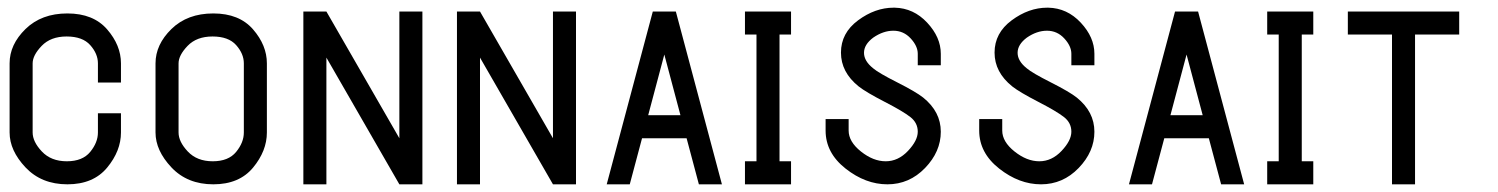

<svg xmlns="http://www.w3.org/2000/svg" viewBox="-20 -480 3900 500"><path d="M295 -315V-265H235V-315Q235 -340 215 -362.5Q195 -385 153.5 -385Q112 -385 88.5 -360.5Q65 -336 65 -315V-135Q65 -111 89 -85.5Q113 -60 154 -60Q195 -60 215 -84.5Q235 -109 235 -135V-185H295V-135Q295 -87 259 -43.5Q223 0 155.5 0Q88 0 46.5 -44Q5 -88 5 -135V-315Q5 -364 46.5 -404.5Q88 -445 155.5 -445Q223 -445 259 -403.5Q295 -362 295 -315Z M615 -315Q615 -340 595 -362.5Q575 -385 533.5 -385Q492 -385 468.5 -360.5Q445 -336 445 -315V-135Q445 -111 469 -85.5Q493 -60 534 -60Q575 -60 595 -84.5Q615 -109 615 -135ZM675 -315V-135Q675 -87 639 -43.5Q603 0 535.5 0Q468 0 426.5 -44Q385 -88 385 -135V-315Q385 -364 426.5 -404.5Q468 -445 535.5 -445Q603 -445 639 -403.5Q675 -362 675 -315Z M770 -450H830L1020 -120V-450H1080V0H1020L830 -330V0H770Z M1170 -450H1230L1420 -120V-450H1480V0H1420L1230 -330V0H1170Z M1710 -338 1668 -180H1752ZM1680 -450H1740L1860 0H1800L1768 -120H1652L1620 0H1560Z M1920 -450H2040V-390H2010V-60H2040V0H1920V-60H1950V-390H1920Z M2307 -460H2310Q2359 -459 2394.5 -421Q2430 -383 2430 -340V-310H2370V-340Q2370 -360 2351.5 -380Q2333 -400 2306.5 -400Q2280 -400 2254 -382Q2230 -364 2230 -342.5Q2230 -321 2254 -302Q2268 -290 2316.5 -265.5Q2365 -241 2384 -226Q2430 -189 2430 -137Q2430 -85 2389 -42.5Q2348 0 2291 0Q2234 0 2182 -41Q2130 -82 2130 -140V-170H2190V-140Q2190 -111 2222 -85.5Q2254 -60 2286.5 -60Q2319 -60 2344.5 -87Q2370 -114 2370 -137Q2370 -160 2351 -175Q2332 -190 2283.5 -215Q2235 -240 2216 -255Q2170 -292 2170 -343Q2170 -394 2214.5 -427Q2259 -460 2307 -460Z M2707 -460H2710Q2759 -459 2794.5 -421Q2830 -383 2830 -340V-310H2770V-340Q2770 -360 2751.5 -380Q2733 -400 2706.5 -400Q2680 -400 2654 -382Q2630 -364 2630 -342.5Q2630 -321 2654 -302Q2668 -290 2716.5 -265.5Q2765 -241 2784 -226Q2830 -189 2830 -137Q2830 -85 2789 -42.5Q2748 0 2691 0Q2634 0 2582 -41Q2530 -82 2530 -140V-170H2590V-140Q2590 -111 2622 -85.5Q2654 -60 2686.5 -60Q2719 -60 2744.5 -87Q2770 -114 2770 -137Q2770 -160 2751 -175Q2732 -190 2683.5 -215Q2635 -240 2616 -255Q2570 -292 2570 -343Q2570 -394 2614.5 -427Q2659 -460 2707 -460Z M3070 -338 3028 -180H3112ZM3040 -450H3100L3220 0H3160L3128 -120H3012L2980 0H2920Z M3280 -450H3400V-390H3370V-60H3400V0H3280V-60H3310V-390H3280Z M3490 -450H3780V-390H3665V0H3605V-390H3490Z"/></svg>

Font: SOV_Station
Style: Bold
Weight: 700
Version: Version 1.00